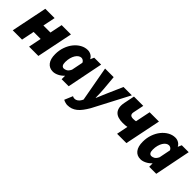

<svg xmlns="http://www.w3.org/2000/svg" viewBox="130 -1417 2510 2510"><g transform="rotate(45 1384.5 -162.0)"><path d="M8 0 110 -500H282L247 -328H377L412 -500H584L482 0H310L346 -178H216L180 0Z M760 12Q694 12 657 -35.5Q620 -83 620 -172Q620 -243 642 -305Q664 -367 701 -413Q738 -459 786 -485.5Q834 -512 886 -512Q918 -512 947 -495.5Q976 -479 990 -450H992L1014 -500H1142L1042 0H912V-62H910Q877 -27 836.5 -7.5Q796 12 760 12ZM832 -118Q852 -118 876 -130.5Q900 -143 920 -184L952 -344Q943 -364 927.5 -373Q912 -382 898 -382Q876 -382 856 -368Q836 -354 820.5 -329Q805 -304 795.5 -269Q786 -234 786 -192Q786 -153 798.5 -135.5Q811 -118 832 -118Z M1202 188Q1187 188 1164 181.5Q1141 175 1126 166L1174 52Q1191 62 1212 62Q1235 62 1257 46.5Q1279 31 1293 5L1303 -15L1215 -500H1374L1392 -295Q1395 -263 1396.5 -221.5Q1398 -180 1398 -144H1402Q1417 -179 1434 -220Q1451 -261 1466 -295L1556 -500H1710L1449 -1Q1421 47 1393.5 83Q1366 119 1337 142Q1308 165 1275 176.5Q1242 188 1202 188Z M1929 -8 1961 -167Q1943 -163 1924.5 -161.5Q1906 -160 1876 -160Q1832 -160 1796.5 -171Q1761 -182 1738.5 -206Q1716 -230 1708 -268.5Q1700 -307 1711 -361L1741 -508H1913L1883 -361Q1876 -329 1889 -311.5Q1902 -294 1941 -294Q1955 -294 1966 -295.5Q1977 -297 1988 -299L2031 -508H2203L2101 -8Z M2379 12Q2313 12 2276 -35.5Q2239 -83 2239 -172Q2239 -243 2261 -305Q2283 -367 2320 -413Q2357 -459 2405 -485.5Q2453 -512 2505 -512Q2537 -512 2566 -495.5Q2595 -479 2609 -450H2611L2633 -500H2761L2661 0H2531V-62H2529Q2496 -27 2455.5 -7.5Q2415 12 2379 12ZM2451 -118Q2471 -118 2495 -130.5Q2519 -143 2539 -184L2571 -344Q2562 -364 2546.5 -373Q2531 -382 2517 -382Q2495 -382 2475 -368Q2455 -354 2439.5 -329Q2424 -304 2414.5 -269Q2405 -234 2405 -192Q2405 -153 2417.5 -135.5Q2430 -118 2451 -118Z"/></g></svg>

Font: mr_Source Sans Pro
Style: Italic
Weight: 900
Italic angle: -11°
Designer: Paul D. Hunt
Foundry: Adobe Systems Incorporated
Version: Version 1.076;July 10, 2024;FontCreator 11.5.0.2430 64-bit